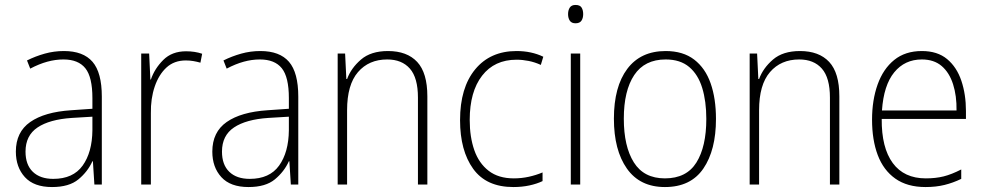

<svg xmlns="http://www.w3.org/2000/svg" viewBox="-20 -745 3973 775"><path d="M238 -539Q316 -539 353.5 -495.5Q391 -452 391 -355V0H361L355 -94H353Q334 -52 296.5 -21Q259 10 190 10Q117 10 80.5 -30Q44 -70 44 -133Q44 -212 102 -252.5Q160 -293 267 -300L353 -306V-349Q353 -434 324.5 -469.5Q296 -505 236 -505Q204 -505 171 -496Q138 -487 102 -468L89 -501Q123 -518 160.5 -528.5Q198 -539 238 -539ZM270 -269Q180 -263 131.5 -230.5Q83 -198 83 -133Q83 -80 112.5 -51.5Q142 -23 195 -23Q275 -23 313.5 -76.5Q352 -130 353 -219V-274Z M731 -538Q767 -538 796 -528L789 -492Q775 -496 760.5 -498.5Q746 -501 730 -501Q683 -501 652 -472.5Q621 -444 604.5 -395.5Q588 -347 589 -288V0H550V-529H582L587 -424H589Q604 -468 639 -503Q674 -538 731 -538Z M1031 -539Q1109 -539 1146.5 -495.5Q1184 -452 1184 -355V0H1154L1148 -94H1146Q1127 -52 1089.5 -21Q1052 10 983 10Q910 10 873.5 -30Q837 -70 837 -133Q837 -212 895 -252.5Q953 -293 1060 -300L1146 -306V-349Q1146 -434 1117.5 -469.5Q1089 -505 1029 -505Q997 -505 964 -496Q931 -487 895 -468L882 -501Q916 -518 953.5 -528.5Q991 -539 1031 -539ZM1063 -269Q973 -263 924.5 -230.5Q876 -198 876 -133Q876 -80 905.5 -51.5Q935 -23 988 -23Q1068 -23 1106.5 -76.5Q1145 -130 1146 -219V-274Z M1546 -539Q1623 -539 1664 -495Q1705 -451 1705 -356V0H1667V-351Q1667 -431 1634.5 -468Q1602 -505 1543 -505Q1469 -505 1425 -454Q1381 -403 1381 -300V0H1343V-529H1373L1378 -426H1381Q1397 -470 1437 -504.5Q1477 -539 1546 -539Z M2052 10Q1943 10 1890 -63.5Q1837 -137 1837 -260Q1837 -391 1898 -465Q1959 -539 2065 -539Q2125 -539 2173 -516L2163 -483Q2139 -494 2114 -499Q2089 -504 2065 -504Q1976 -504 1926 -439.5Q1876 -375 1876 -261Q1876 -192 1894.5 -139Q1913 -86 1952.5 -55.5Q1992 -25 2054 -25Q2085 -25 2114.5 -31.5Q2144 -38 2170 -49V-14Q2147 -3 2117 3.5Q2087 10 2052 10Z M2303 -725Q2321 -725 2327.5 -714.5Q2334 -704 2334 -688Q2334 -672 2327 -661.5Q2320 -651 2303 -651Q2287 -651 2280 -661.5Q2273 -672 2273 -688Q2273 -704 2280 -714.5Q2287 -725 2303 -725ZM2322 -529V0H2284V-529Z M2870 -265Q2870 -139 2819 -64.5Q2768 10 2664 10Q2563 10 2510.5 -64.5Q2458 -139 2458 -266Q2458 -395 2512 -467Q2566 -539 2667 -539Q2737 -539 2782 -504.5Q2827 -470 2848.5 -408.5Q2870 -347 2870 -265ZM2498 -266Q2498 -154 2538.5 -89.5Q2579 -25 2664 -25Q2751 -25 2791 -89Q2831 -153 2831 -265Q2831 -336 2814.5 -390Q2798 -444 2762 -474.5Q2726 -505 2667 -505Q2582 -505 2540 -442Q2498 -379 2498 -266Z M3209 -539Q3286 -539 3327 -495Q3368 -451 3368 -356V0H3330V-351Q3330 -431 3297.5 -468Q3265 -505 3206 -505Q3132 -505 3088 -454Q3044 -403 3044 -300V0H3006V-529H3036L3041 -426H3044Q3060 -470 3100 -504.5Q3140 -539 3209 -539Z M3701 -539Q3764 -539 3803 -506.5Q3842 -474 3860.5 -419Q3879 -364 3879 -297V-265H3539Q3538 -149 3583.5 -87Q3629 -25 3717 -25Q3757 -25 3789 -33Q3821 -41 3860 -61V-23Q3827 -7 3792.5 1.5Q3758 10 3716 10Q3642 10 3594 -24Q3546 -58 3523 -119Q3500 -180 3500 -262Q3500 -341 3522.5 -404Q3545 -467 3589.5 -503Q3634 -539 3701 -539ZM3701 -505Q3632 -505 3589.5 -453Q3547 -401 3540 -299H3841Q3842 -358 3827 -405Q3812 -452 3781 -478.5Q3750 -505 3701 -505Z"/></svg>

Font: Noto Sans Khmer SemiCondensed ExtraLight
Style: Regular
Weight: 200
Width: 4
Designer: Danh Hong and the Monotype Design Team
Foundry: Monotype Imaging Inc.
Version: Version 2.004; ttfautohint (v1.8.4.7-5d5b)